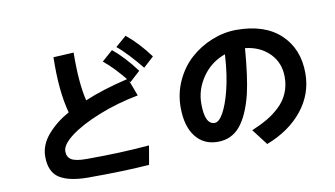

<svg xmlns="http://www.w3.org/2000/svg" viewBox="-83 -1036 2165 1242"><g transform="rotate(-10 1000.0 -415.5)"><path d="M153.3 -165Q153.3 -242.2 210 -308.1Q266.6 -374 352.5 -421.9Q312.5 -567.4 317.4 -790L451.2 -796.9Q448.2 -598.6 477.5 -478.5Q593.8 -528.3 767.6 -569.3L811.5 -452.1Q672.9 -425.8 550.8 -377Q428.7 -328.1 357.9 -274.4Q287.1 -220.7 287.1 -176.8Q287.1 -138.7 315.4 -121.6Q343.8 -104.5 414.1 -104.5Q641.6 -104.5 827.1 -121.1L805.7 2.9Q647.5 15.6 406.2 15.6Q279.3 15.6 216.3 -24.4Q153.3 -64.5 153.3 -165ZM729.5 -784.2 800.8 -845.7Q879.9 -781.2 952.1 -683.6L883.8 -621.1Q850.6 -663.1 806.6 -710.4Q762.7 -757.8 729.5 -784.2ZM627 -707 698.2 -769.5Q774.4 -707 848.6 -607.4L780.3 -544.9Q699.2 -648.4 627 -707Z M1071.3 -327.1Q1071.3 -419.9 1109.4 -502Q1147.5 -584 1210 -639.6Q1272.5 -695.3 1352.1 -727.1Q1431.6 -758.8 1513.7 -758.8Q1699.2 -758.8 1801.8 -662.1Q1904.3 -565.4 1904.3 -405.3Q1904.3 -269.5 1818.4 -162.1Q1732.4 -54.7 1582 2.9L1502 -101.6Q1560.5 -126 1605.5 -152.3Q1650.4 -178.7 1689 -215.3Q1727.5 -252 1748 -299.8Q1768.6 -347.7 1768.6 -405.3Q1768.6 -498 1707.5 -560.1Q1646.5 -622.1 1547.9 -632.8Q1533.2 -445.3 1507.8 -336.9Q1473.6 -200.2 1417 -133.3Q1360.4 -66.4 1270.5 -66.4Q1177.7 -66.4 1124.5 -135.3Q1071.3 -204.1 1071.3 -327.1ZM1413.1 -616.2Q1319.3 -583 1263.2 -502Q1207 -420.9 1207 -327.1Q1207 -190.4 1271.5 -190.4Q1299.8 -190.4 1328.1 -240.7Q1356.4 -291 1378.9 -377.9Q1405.3 -478.5 1413.1 -616.2Z"/></g></svg>

Font: Gothic A1 ExtraBold
Style: Regular
Weight: 800
Designer: HanYang I&C Co.,Ltd.
Foundry: HanYang I&C Co.,Ltd.
Version: Version 2.50